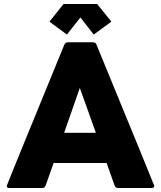

<svg xmlns="http://www.w3.org/2000/svg" viewBox="-20 -947 810 967"><path d="M463 -278 382 -504 303 -278ZM743 0H575Q562 0 557 -13L517 -126H250L210 -13Q206 0 192 0H28Q14 0 14 -11Q14 -15 304 -722Q310 -734 322 -734H448Q462 -734 466 -722Q757 -14 757 -11Q757 0 743 0ZM452 -773 385 -859 317 -773 229 -838 300 -927H469L541 -838Z"/></svg>

Font: YamahaIndonesia935. App XBold
Style: Regular
Weight: 800
Designer: Dalton Maag Ltd
Foundry: Dalton Maag Ltd
Version: Version 1.002; January 01, 2024; Regular/Italic